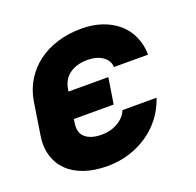

<svg xmlns="http://www.w3.org/2000/svg" viewBox="-105 -671 810 792"><g transform="rotate(-20 300.0 -275.0)"><path d="M21 -204 43 -345Q51 -394 75.5 -434Q100 -474 137.5 -502Q175 -530 223.5 -545Q272 -560 329 -560Q379 -560 419.5 -546Q460 -532 489.5 -506.5Q519 -481 535 -445Q551 -409 552 -365H402Q401 -394 375 -412Q349 -430 309 -430Q262 -430 231 -408.5Q200 -387 193 -345L191 -334H366L348 -220H173L171 -204Q164 -162 188.5 -141Q213 -120 260 -120Q300 -120 331.5 -138.5Q363 -157 374 -186H524Q509 -141 481.5 -105Q454 -69 416.5 -43.5Q379 -18 334 -4Q289 10 239 10Q182 10 138 -5Q94 -20 65.5 -48Q37 -76 25 -115.5Q13 -155 21 -204Z"/></g></svg>

Font: JetBrains Mono ExtraBold
Style: Italic
Weight: 800
Designer: Philipp Nurullin, Konstantin Bulenkov
Foundry: JetBrains
Version: Version 1.000; ttfautohint (v1.8.3)